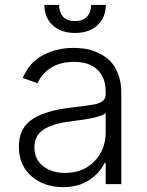

<svg xmlns="http://www.w3.org/2000/svg" viewBox="-20 -747 596 779"><path d="M349.6 -727.1H409.2Q409.2 -675.8 375.5 -644.5Q341.8 -613.3 284.2 -613.3Q227.5 -613.3 193.8 -644.5Q160.2 -675.8 160.2 -727.1H219.7Q219.7 -697.3 235.6 -679.4Q251.5 -661.6 284.2 -661.6Q316.9 -661.6 333.3 -679.7Q349.6 -697.8 349.6 -727.1ZM235.8 12.2Q158.7 12.2 107.7 -32Q56.6 -76.2 56.6 -152.3Q56.6 -191.9 71.5 -220.2Q86.4 -248.5 115.7 -266.1Q145 -283.7 180.9 -293.9Q216.8 -304.2 266.1 -310.1Q350.1 -320.3 364.3 -323.7Q401.9 -332 407.2 -353Q408.7 -357.9 408.7 -363.3V-376Q408.7 -432.6 375.2 -464.4Q341.8 -496.1 280.3 -496.1Q224.6 -496.1 186.5 -471.7Q148.4 -447.3 132.3 -409.2L72.3 -430.7Q98.6 -493.7 154.3 -523.2Q210 -552.7 278.3 -552.7Q305.7 -552.7 330.8 -548.1Q356 -543.5 382.3 -530.8Q408.7 -518.1 428 -498.3Q447.3 -478.5 459.7 -445.6Q472.2 -412.6 472.2 -370.6V0H408.7V-86.4H404.8Q385.3 -45.4 342 -16.6Q298.8 12.2 235.8 12.2ZM244.1 -45.4Q317.9 -45.4 363.3 -92.8Q408.7 -140.1 408.7 -209V-288.1Q389.2 -269 266.1 -254.4Q193.4 -245.6 156.5 -221.2Q119.6 -196.8 119.6 -149.4Q119.6 -101.1 154.5 -73.2Q189.5 -45.4 244.1 -45.4Z"/></svg>

Font: Interop Light
Style: Regular
Weight: 300
Designer: Rasmus Andersson, Google, Jang Haemin
Foundry: jhaemin
Version: Version 1.007